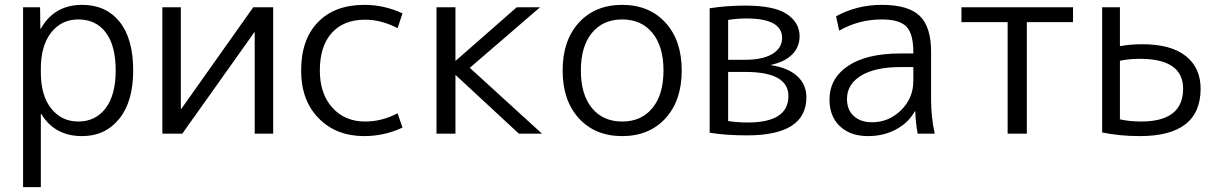

<svg xmlns="http://www.w3.org/2000/svg" viewBox="-20 -550 5000 790"><path d="M318 10Q205 10 150 -81H148V220H75V-520H145L146 -432H148Q203 -530 318 -530Q416 -530 472 -460.5Q528 -391 528 -260Q528 -132 470.5 -61Q413 10 318 10ZM456 -260Q456 -362 415.5 -416Q375 -470 302 -470Q233 -470 190.5 -416Q148 -362 148 -267V-253Q148 -156 191 -103Q234 -50 302 -50Q373 -50 414.5 -104.5Q456 -159 456 -260Z M724 -102H726L1022 -520H1104V0H1028V-418H1027L730 0H648V-520H724Z M1482 -469Q1394 -469 1345 -414.5Q1296 -360 1296 -260Q1296 -164 1347.5 -107Q1399 -50 1482 -50Q1552 -50 1616 -84L1636 -25Q1561 10 1479 10Q1363 10 1291 -63.5Q1219 -137 1219 -260Q1219 -387 1288 -458.5Q1357 -530 1479 -530Q1561 -530 1636 -495L1616 -434Q1549 -469 1482 -469Z M1855 -300 2106 -520H2202L1913 -271L2210 0H2115L1855 -241H1854V0H1776V-520H1854V-300Z M2664.5 -414.5Q2619 -470 2540 -470Q2461 -470 2415.5 -414.5Q2370 -359 2370 -260Q2370 -161 2415.5 -105.5Q2461 -50 2540 -50Q2619 -50 2664.5 -105.5Q2710 -161 2710 -260Q2710 -359 2664.5 -414.5ZM2718 -63Q2651 10 2540 10Q2429 10 2362 -63Q2295 -136 2295 -260Q2295 -384 2362 -457Q2429 -530 2540 -530Q2651 -530 2718 -457Q2785 -384 2785 -260Q2785 -136 2718 -63Z M2976 -52Q3013 -46 3057 -46Q3224 -46 3224 -155Q3224 -254 3047 -254H2976ZM2976 -304H3046Q3118 -304 3158 -328Q3198 -352 3198 -394Q3198 -474 3051 -474Q3012 -474 2976 -468ZM3298 -150Q3298 7 3054 7Q2965 7 2900 -4V-516Q2971 -527 3046 -527Q3167 -527 3218.5 -491.5Q3270 -456 3270 -401Q3270 -356 3239 -325.5Q3208 -295 3152 -283V-282Q3223 -271 3260.5 -236.5Q3298 -202 3298 -150Z M3608 -530Q3717 -530 3764 -485Q3811 -440 3811 -337V-140Q3811 -69 3826 0H3756Q3748 -39 3746 -92H3744Q3717 -44 3666 -17Q3615 10 3551 10Q3479 10 3436 -30.5Q3393 -71 3393 -140Q3393 -227 3469 -278.5Q3545 -330 3685 -330H3738V-335Q3738 -411 3709.5 -440.5Q3681 -470 3608 -470Q3514 -470 3433 -424L3420 -483Q3506 -530 3608 -530ZM3465 -143Q3465 -98 3493 -72.5Q3521 -47 3568 -47Q3637 -47 3687.5 -96.5Q3738 -146 3738 -218V-274H3685Q3580 -274 3522.5 -238.5Q3465 -203 3465 -143Z M4395 -459H4205V0H4126V-459H3936V-520H4395Z M4515 -520H4588V-360Q4631 -368 4680 -368Q4798 -368 4859 -319.5Q4920 -271 4920 -185Q4920 10 4670 10Q4587 10 4515 -5ZM4588 -300V-59Q4628 -50 4675 -50Q4848 -50 4848 -185Q4848 -308 4670 -308Q4626 -308 4588 -300Z"/></svg>

Font: Mplus 1p
Style: Regular
Weight: 400
Version: Version 1.061